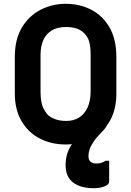

<svg xmlns="http://www.w3.org/2000/svg" viewBox="-20 -740 690 1010"><path d="M325.1 -720Q400.4 -720 460.7 -688.5Q521 -657 556.5 -595Q592.1 -532.9 592.1 -439.9V-248.7Q592.1 -162.7 557.1 -102.6Q522.1 -42.5 462 -11.3Q402 20 324.9 20Q250.3 20 189.5 -11.3Q128.8 -42.5 93.4 -102.7Q57.9 -162.8 57.9 -248.8V-439.9Q57.9 -532.9 95 -595Q132.2 -657 193.4 -688.5Q254.6 -720 325.1 -720ZM193.3 -258.2Q193.3 -200.8 207.3 -172.8Q221.3 -144.8 236.2 -131.6Q250.5 -120 274.1 -111.9Q297.6 -103.8 329.1 -103.8Q366.6 -103.8 395 -121.2Q423.3 -138.5 440 -173.2Q456.7 -208 456.7 -258.9V-451.3Q456.7 -482.6 453 -504.2Q449.2 -525.8 441.2 -540.9Q433.2 -555.9 421.2 -566.9Q406 -582 382.9 -589.9Q359.8 -597.9 326.9 -597.9Q281.5 -597.9 251.9 -579.8Q222.4 -561.6 207.8 -529Q193.3 -496.4 193.3 -451.3ZM469.1 -67.5Q486.7 -75.6 507 -80.4Q527.4 -85.1 545.2 -85.1Q539.5 -73.8 531.9 -63.9Q524.3 -54 513.2 -43.1Q486.2 -16 471.5 6.4Q456.9 28.8 451.1 46.9Q445.3 65 445.3 80.1Q445.3 101.7 456.1 110.9Q466.9 120.2 487.5 120.2Q501.1 120.2 512.9 116.4Q524.6 112.6 535.5 105.7H554.3Q554.3 115 554.3 126.6Q554.3 138.2 554.3 158.3Q554.3 178.4 554.3 215.3Q554.3 230.4 530.2 240.2Q506 250 472.4 250Q404.6 250 364.9 220.3Q325.1 190.6 325.1 127.2Q325.1 95.3 334.3 66.9Q343.5 38.4 361.9 13.5Q380.2 -11.3 407 -31.5Q433.9 -51.6 469.1 -67.5Z"/></svg>

Font: Recursive Sans Linear Light
Style: Regular
Weight: 300
Version: Version 1.085